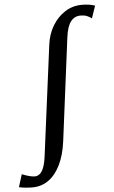

<svg xmlns="http://www.w3.org/2000/svg" viewBox="-183 -859 684 1153"><g transform="rotate(-5 159.0 -282.0)"><path d="M-35.5 251.5Q-56 251.5 -78.2 249.2Q-100.5 247 -116 243L-92.5 167Q-70 176 -49.8 181.5Q-29.5 187 -16 187Q0.5 187 14.2 176.2Q28 165.5 38 140.2Q48 115 53.5 73L140 -593.5Q148 -656.5 178 -706.5Q208 -756.5 254 -785.8Q300 -815 355 -815Q377.5 -815 398.5 -812Q419.5 -809 434.5 -803L409 -728.5Q395 -739.5 379.2 -745.5Q363.5 -751.5 342 -751.5Q306 -751.5 283.2 -722.8Q260.5 -694 252 -628L172.5 -7Q161.5 75 133.2 132.8Q105 190.5 62.2 221Q19.5 251.5 -35.5 251.5Z"/></g></svg>

Font: Merriweather 24pt Medium
Style: Italic
Weight: 500
Italic angle: -7.8°
Version: Version 2.101